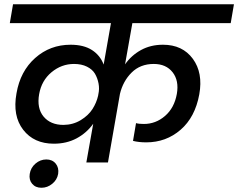

<svg xmlns="http://www.w3.org/2000/svg" viewBox="-20 -760 1114 898"><path d="M383.8 0 416 -181.2Q385.3 -138.2 338.4 -113Q291.5 -87.9 231.9 -87.9Q138.7 -87.9 88.4 -153.1Q38.1 -218.3 57.1 -323.2Q74.7 -426.8 144.5 -488.8Q214.4 -550.8 310.1 -550.8Q371.6 -550.8 410.2 -525.9Q448.7 -501 464.8 -458L499 -651.9H25.9L41 -740.2H1074.2L1059.1 -651.9H599.1L564.9 -459Q594.2 -501 639.4 -525.9Q684.6 -550.8 742.2 -550.8Q833.5 -550.8 881.8 -485.1Q930.2 -419.4 912.1 -318.8Q892.6 -211.9 824.7 -153.1Q756.8 -94.2 664.1 -94.2Q628.9 -94.2 602.1 -101.1L616.2 -184.1Q629.4 -180.2 652.8 -180.2Q708.5 -180.2 752 -217.8Q795.4 -255.4 807.1 -320.8Q817.9 -382.8 787.4 -421.9Q756.8 -460.9 699.2 -460.9Q636.2 -460.9 595.7 -420.7Q555.2 -380.4 541 -320.8L484.9 0ZM276.9 -175.8Q321.8 -176.3 357.7 -198.2Q393.6 -220.2 412.6 -250Q431.6 -279.8 439 -313L439.9 -318.8Q445.8 -344.2 440.9 -369.6Q436 -395 424.1 -415.3Q412.1 -435.5 386.7 -448.2Q361.3 -460.9 326.2 -460.9Q267.6 -460.9 220.9 -422.1Q174.3 -383.3 163.1 -319.8Q151.4 -253.9 183.8 -214.8Q216.3 -175.8 276.9 -175.8ZM119.1 53.2Q123.5 24.4 146 5.1Q168.5 -14.2 196.8 -14.2Q224.6 -14.2 240.5 5.1Q256.3 24.4 252 53.2Q247.1 81.1 224.4 99.6Q201.7 118.2 173.8 118.2Q146 118.2 130.4 99.6Q114.7 81.1 119.1 53.2Z"/></svg>

Font: Poppins Medium
Style: Italic
Weight: 500
Italic angle: -10°
Designer: Ninad Kale (Devanagari), Jonny Pinhorn (Latin)
Foundry: Indian Type Foundry
Version: Version 3.200;PS 1.000;hotconv 16.6.54;makeotf.lib2.5.65590